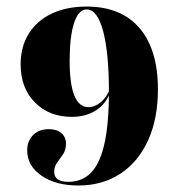

<svg xmlns="http://www.w3.org/2000/svg" viewBox="-20 -450 550 591"><path d="M221 121Q151.6 121 107.7 90.7Q63.7 60.5 63.7 12.9Q63.7 -16.1 81.9 -34.3Q100 -52.4 129.8 -52.4Q154.8 -52.4 169 -40.3Q183.1 -28.2 183.1 -7.3Q183.1 11.3 174.2 24.6Q165.3 37.9 156 50.4Q146.8 62.9 146.8 79Q146.8 94.4 157.7 102Q168.5 109.7 190.3 109.7Q255.6 109.7 285.5 42.7Q315.3 -24.2 315.3 -166.1Q315.3 -286.3 297.6 -353.6Q279.8 -421 246.8 -421Q221.8 -421 208.1 -379.4Q194.4 -337.9 194.4 -262.9Q194.4 -191.1 208.9 -155.6Q223.4 -120.2 252.4 -120.2Q271.8 -120.2 290.3 -135.5Q308.9 -150.8 319.4 -179L321 -171.8Q308.9 -132.3 277 -111.3Q245.2 -90.3 201.6 -90.3Q130.6 -90.3 87.1 -135.1Q43.5 -179.8 43.5 -251.6Q43.5 -306.5 68.5 -346.4Q93.5 -386.3 139.1 -408.1Q184.7 -429.8 246.8 -429.8Q352.4 -429.8 409.3 -363.7Q466.1 -297.6 466.1 -175Q466.1 -84.7 435.9 -18.1Q405.6 48.4 350.4 84.7Q295.2 121 221 121Z"/></svg>

Font: Playfair 144pt SemiCondensed Black
Style: Regular
Weight: 900
Width: 4
Designer: Claus Eggers Sørensen
Foundry: Claus Eggers Sørensen
Version: Version 2.203